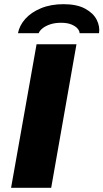

<svg xmlns="http://www.w3.org/2000/svg" viewBox="-20 -899 495 919"><path d="M33 0 155 -687H346L225 0ZM66 -740Q73 -777 101 -808.5Q129 -840 176 -859.5Q223 -879 284 -879Q348 -879 387.5 -857.5Q427 -836 443 -804Q459 -772 454 -740H361Q361 -751 351 -762.5Q341 -774 321.5 -782Q302 -790 272 -790Q244 -790 222 -783Q200 -776 185 -764.5Q170 -753 165 -740Z"/></svg>

Font: Archivo SemiExpanded ExtraBold
Style: Italic
Weight: 800
Width: 6
Italic angle: -10°
Designer: Hector Gatti
Foundry: Omnibus-Type
Version: Version 2.001